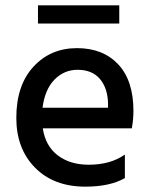

<svg xmlns="http://www.w3.org/2000/svg" viewBox="-20 -693 565 718"><path d="M447 -27Q391 5 299 5Q181 5 111 -66Q41 -137 41 -252Q41 -374 105 -443.5Q169 -513 268 -513Q365 -513 422 -452.5Q479 -392 479 -278Q479 -247 473 -213H140Q150 -147 196 -112Q242 -77 312 -77Q393 -77 447 -115ZM270 -432Q220 -432 184 -395.5Q148 -359 139 -290H384V-308Q382 -365 353 -398.5Q324 -432 270 -432ZM426 -605H122V-673H426Z"/></svg>

Font: Hind Vadodara Medium
Style: Regular
Weight: 500
Designer: Hitesh Malaviya
Foundry: Indian Type Foundry
Version: Version 1.001;PS 1.0;hotconv 1.0.86;makeotf.lib2.5.63406; tt